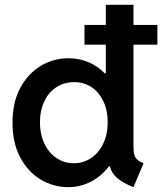

<svg xmlns="http://www.w3.org/2000/svg" viewBox="-20 -772 676 800"><path d="M438 -79.1H434.1Q402.8 -38.1 358.9 -15.1Q314.9 7.8 263.7 7.8Q202.6 7.8 149.2 -24.2Q95.7 -56.2 63.7 -117.2Q31.7 -178.2 32.2 -260.7Q31.7 -343.3 63.7 -404.1Q95.7 -464.8 149.2 -497.1Q202.6 -529.3 264.6 -529.3Q309.1 -529.3 347.9 -513.2Q386.7 -497.1 416 -466.8H420.9V-585.9H332V-668H420.9V-752H536.1V-668H635.7V-585.9H536.1V-160.2Q536.1 -139.6 539.8 -127.2Q543.5 -114.7 552.2 -106.7Q561 -98.6 578.1 -91.8L536.1 7.8Q491.2 -9.8 467.8 -30.5Q444.3 -51.3 438 -79.1ZM428.7 -261.7Q428.7 -313 410.2 -351.1Q391.6 -389.2 359.9 -409.7Q328.1 -430.2 289.1 -429.7Q247.6 -429.7 215.1 -408.9Q182.6 -388.2 164.6 -349.9Q146.5 -311.5 146.5 -261.7Q146.5 -212.9 164.6 -174.3Q182.6 -135.7 214.8 -113.8Q247.1 -91.8 288.1 -91.8Q328.1 -91.8 360.1 -113.8Q392.1 -135.7 410.4 -174.3Q428.7 -212.9 428.7 -261.7Z"/></svg>

Font: Reddit Sans Vanilla SemiBold
Style: Regular
Weight: 600
Designer: Stephen Hutchings
Foundry: Reddit
Version: Version 1.013